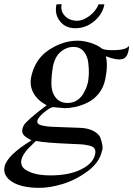

<svg xmlns="http://www.w3.org/2000/svg" viewBox="-79 -677 642 925"><path d="M543 -456Q540 -402 513 -393Q484 -385 431 -406Q442 -362 428 -295Q420 -255 396.5 -226Q373 -197 342.5 -182.5Q312 -168 284.5 -162Q257 -156 232 -156Q225 -156 202 -158.5Q179 -161 177 -161Q161 -159 132 -134.5Q103 -110 101 -95Q99 -87 105 -81Q111 -75 125 -72Q139 -69 149 -68Q159 -67 176 -66L310 -61Q348 -59 373 -45Q398 -31 404.5 -13.5Q411 4 414 22Q417 40 412 51Q400 106 342.5 148.5Q285 191 221 210Q157 229 106 228Q22 227 -22 198Q-66 169 -57 126Q-45 71 73 -1Q48 -13 36.5 -25Q25 -37 29 -56Q32 -67 37 -75.5Q42 -84 68 -107.5Q94 -131 146 -170Q103 -192 82.5 -228.5Q62 -265 72 -310Q91 -394 158 -437.5Q225 -481 295 -481Q324 -481 357.5 -470.5Q391 -460 412 -443Q426 -434 477 -435.5Q528 -437 543 -456ZM345 -282Q348 -298 349 -322Q350 -346 346 -377Q342 -408 324 -429.5Q306 -451 275 -451Q242 -451 214 -428Q186 -405 176 -357Q169 -314 168.5 -275Q168 -236 188 -208.5Q208 -181 247 -181Q272 -181 291 -193Q310 -205 321 -223.5Q332 -242 337 -255.5Q342 -269 345 -282ZM379 67Q383 50 377 39.5Q371 29 351.5 24.5Q332 20 314.5 18.5Q297 17 261 16Q137 11 94 2Q69 26 58 37.5Q47 49 37 64Q27 79 24 94Q20 112 30 127.5Q40 143 74.5 155.5Q109 168 164 168Q254 168 312 139Q370 110 379 67ZM193 -656 218 -657Q211 -624 233.5 -600.5Q256 -577 293 -577Q320 -577 351 -599.5Q382 -622 396 -656H424Q415 -608 374.5 -574.5Q334 -541 284 -541Q236 -541 209.5 -575Q183 -609 193 -656Z"/></svg>

Font: GFS Artemisia
Style: Italic
Weight: 400
Italic angle: -12°
Designer: Takis Katsoulidis and George D. Matthiopoulos
Foundry: George Matthiopoulos and Takis Katsoulidis
Version: Version 1.0